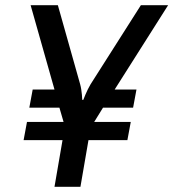

<svg xmlns="http://www.w3.org/2000/svg" viewBox="-20 -720 668 740"><path d="M471 -180 484 -250H343L377 -305H493L506 -375H422L628 -700H523L329 -395C314 -370 301 -335 301 -335H297C297 -335 296 -370 289 -395L203 -700H98L190 -375H106L93 -305H209L225 -250H84L71 -180H221L190 0H290L321 -180Z"/></svg>

Font: Scada
Style: Italic
Weight: 400
Designer: Jovanny Lemonad
Foundry: Jovanny Lemonad
Version: Version 3.005